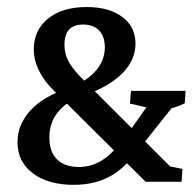

<svg xmlns="http://www.w3.org/2000/svg" viewBox="-20 -512 552 541"><path d="M390.1 0 132.8 -255.4Q75.2 -312.5 75.2 -373Q75.2 -427.2 115.5 -459.7Q155.8 -492.2 224.1 -492.2Q287.1 -492.2 324.5 -464.4Q361.8 -436.5 361.8 -389.2Q361.8 -342.3 323.7 -304.4Q285.6 -266.6 215.3 -242.7L182.1 -265.6Q275.4 -308.1 275.4 -378.9Q275.4 -409.2 259.3 -426Q243.2 -442.9 213.9 -442.9Q161.6 -442.9 161.6 -385.7Q161.6 -360.8 172.9 -339.4Q184.1 -317.9 212.4 -289.6L472.2 -30.3L433.1 -47.9L494.1 -36.1L491.7 0ZM187.5 8.8Q115.2 8.8 72.3 -23.9Q29.3 -56.6 29.3 -111.3Q29.3 -160.6 65.4 -200.4Q101.6 -240.2 171.4 -263.2L204.6 -240.2Q162.6 -221.7 140.9 -193.1Q119.1 -164.6 119.1 -124.5Q119.1 -84.5 140.6 -63Q162.1 -41.5 202.1 -41.5Q237.8 -41.5 267.6 -60.3Q297.4 -79.1 328.6 -121.1L364.7 -85.9Q332 -37.6 288.8 -14.4Q245.6 8.8 187.5 8.8ZM360.8 -78.1 320.8 -107.9 405.8 -228.5 406.7 -206.1 346.2 -220.2 349.1 -255.9H502.9L500.5 -221.2Q488.8 -214.8 474.1 -210.2Q459.5 -205.6 445.3 -202.1L478.5 -226.1Z"/></svg>

Font: Markazi Text Medium
Style: Regular
Weight: 500
Designer: Borna Izadpanah (Arabic designer), Fiona Ross (Arabic design director) and Florian Runge (Latin designer)
Foundry: Borna Izadpanah and Florian Runge
Version: Version 1.001